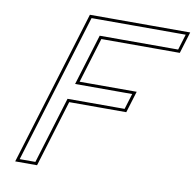

<svg xmlns="http://www.w3.org/2000/svg" viewBox="-86 -842 978 964"><g transform="rotate(10 403.5 -360.0)"><path d="M746.2 -740H786.2L761.8 -660H721.8H361.8L282.3 -400H533.3H573.3L548.8 -320H508.8H257.8L166.1 -20L153.9 20H73.9L86.1 -20L177.8 -320L202.3 -400L294 -700L306.2 -740H346.2ZM806.5 -755H295.1L53.6 35H165L268.9 -305H559.9L593.6 -415H302.6L372.9 -645H772.9Z"/></g></svg>

Font: Nordica Plus
Style: NordicaClassicLightOblOl
Weight: 300
Version: Version 1.01